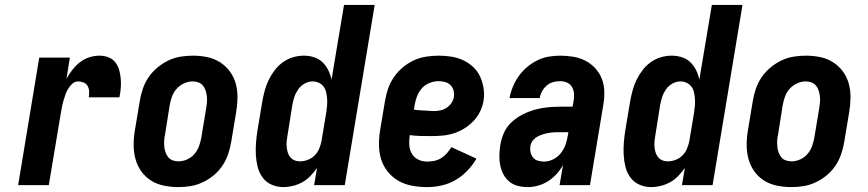

<svg xmlns="http://www.w3.org/2000/svg" viewBox="-20 -755 3540 783"><path d="M54 0 140 -520H265L251 -434Q262 -453 275.5 -470.5Q289 -488 306.5 -501.5Q324 -515 344.5 -521.5Q365 -528 386 -528Q405 -528 422 -521.5Q439 -515 450 -501Q461 -487 466 -469.5Q471 -452 472.5 -433.5Q474 -415 472.5 -396Q471 -377 467 -358H342Q344 -370 343.5 -382Q343 -394 337.5 -404Q332 -414 321 -418.5Q310 -423 298 -423Q286 -423 275.5 -414Q265 -405 258.5 -394Q252 -383 247.5 -371Q243 -359 239.5 -347Q236 -335 233.5 -323Q231 -311 229 -299L179 0Z M707 8Q677 8 648 2Q619 -4 595.5 -19Q572 -34 556 -56.5Q540 -79 532.5 -106.5Q525 -134 525 -164Q525 -194 530 -223L550 -343Q554 -368 562.5 -393Q571 -418 586 -440Q601 -462 622 -479.5Q643 -497 667 -508.5Q691 -520 716.5 -524Q742 -528 767 -528Q797 -528 825.5 -522Q854 -516 877.5 -501Q901 -486 917.5 -463.5Q934 -441 941.5 -413.5Q949 -386 948.5 -356Q948 -326 943 -297L923 -177Q919 -152 910.5 -127Q902 -102 887.5 -80Q873 -58 852 -40.5Q831 -23 806.5 -11.5Q782 0 757 4Q732 8 707 8ZM708 -97Q726 -97 743.5 -105Q761 -113 773 -127Q785 -141 791.5 -158.5Q798 -176 801 -194L821 -314Q823 -326 824 -338.5Q825 -351 823.5 -363Q822 -375 818.5 -386Q815 -397 807.5 -406Q800 -415 789 -419Q778 -423 765 -423Q748 -423 730.5 -415Q713 -407 700.5 -393Q688 -379 681.5 -361.5Q675 -344 672 -326L653 -206Q650 -194 649.5 -181.5Q649 -169 650 -157Q651 -145 655 -134Q659 -123 666 -114Q673 -105 684.5 -101Q696 -97 708 -97Z M1135 8Q1110 8 1087.5 -2Q1065 -12 1051 -31Q1037 -50 1031 -73.5Q1025 -97 1023.5 -122Q1022 -147 1024 -172.5Q1026 -198 1030 -223L1050 -343Q1054 -365 1060 -387Q1066 -409 1076 -429.5Q1086 -450 1100.5 -469Q1115 -488 1134 -501.5Q1153 -515 1175 -521.5Q1197 -528 1219 -528Q1241 -528 1261 -521.5Q1281 -515 1295.5 -501Q1310 -487 1319 -468.5Q1328 -450 1332 -430L1383 -735H1508L1386 0H1261L1273 -70Q1261 -53 1246 -37.5Q1231 -22 1213 -12Q1195 -2 1175 3Q1155 8 1135 8ZM1204 -97Q1219 -97 1235 -103Q1251 -109 1263 -121Q1275 -133 1281.5 -148.5Q1288 -164 1291 -179L1311 -299Q1313 -313 1314 -326.5Q1315 -340 1314 -353Q1313 -366 1310 -379Q1307 -392 1299.5 -402Q1292 -412 1280 -417.5Q1268 -423 1255 -423Q1238 -423 1222 -414Q1206 -405 1196 -390.5Q1186 -376 1180.5 -359.5Q1175 -343 1172 -326L1153 -206Q1151 -194 1149.5 -182Q1148 -170 1149 -158Q1150 -146 1153 -135Q1156 -124 1163 -115Q1170 -106 1180.5 -101.5Q1191 -97 1204 -97Z M1722 8Q1691 8 1661 2.5Q1631 -3 1606 -17Q1581 -31 1562.5 -53.5Q1544 -76 1535 -103.5Q1526 -131 1525.5 -162Q1525 -193 1530 -223L1550 -343Q1554 -368 1562.5 -393Q1571 -418 1586.5 -440.5Q1602 -463 1623 -480.5Q1644 -498 1668 -509Q1692 -520 1718 -524Q1744 -528 1769 -528Q1795 -528 1820.5 -524Q1846 -520 1868.5 -509.5Q1891 -499 1909 -482.5Q1927 -466 1937.5 -443.5Q1948 -421 1952 -395.5Q1956 -370 1952 -344Q1948 -321 1937.5 -299.5Q1927 -278 1910 -260.5Q1893 -243 1872.5 -230.5Q1852 -218 1829.5 -211Q1807 -204 1784 -202Q1761 -200 1739 -200Q1717 -200 1694.5 -200.5Q1672 -201 1651 -204Q1648 -184 1649 -164.5Q1650 -145 1659 -129Q1668 -113 1685 -104.5Q1702 -96 1722 -96Q1736 -96 1751 -99Q1766 -102 1779 -110Q1792 -118 1802.5 -130Q1813 -142 1821 -155L1923 -108Q1908 -82 1886 -59Q1864 -36 1837 -20.5Q1810 -5 1780.5 1.5Q1751 8 1722 8ZM1750 -302Q1763 -302 1776.5 -305Q1790 -308 1801.5 -315.5Q1813 -323 1821 -335Q1829 -347 1831 -360Q1833 -374 1829.5 -386.5Q1826 -399 1817 -408Q1808 -417 1795 -420.5Q1782 -424 1769 -424Q1751 -424 1732.5 -417Q1714 -410 1701 -395.5Q1688 -381 1681 -363Q1674 -345 1671 -327L1668 -308Q1678 -306 1688.5 -305.5Q1699 -305 1709 -304.5Q1719 -304 1729.5 -303Q1740 -302 1750 -302Z M2132 8Q2111 8 2091.5 3Q2072 -2 2057 -14.5Q2042 -27 2033 -44Q2024 -61 2020 -80.5Q2016 -100 2016.5 -121Q2017 -142 2020 -162Q2024 -188 2035 -213Q2046 -238 2066.5 -257Q2087 -276 2112 -288.5Q2137 -301 2162.5 -308Q2188 -315 2214 -317.5Q2240 -320 2266 -320H2315L2319 -342Q2322 -357 2321 -372Q2320 -387 2313 -399.5Q2306 -412 2293 -418Q2280 -424 2264 -424Q2250 -424 2235.5 -420Q2221 -416 2209.5 -406Q2198 -396 2190.5 -382.5Q2183 -369 2181 -355H2058Q2062 -378 2071.5 -401Q2081 -424 2095.5 -444.5Q2110 -465 2129.5 -481.5Q2149 -498 2171.5 -509Q2194 -520 2217.5 -524Q2241 -528 2264 -528Q2292 -528 2318.5 -523.5Q2345 -519 2368 -507Q2391 -495 2408.5 -475.5Q2426 -456 2435 -432Q2444 -408 2444.5 -380.5Q2445 -353 2440 -325L2386 0H2262L2276 -82Q2265 -62 2249.5 -45Q2234 -28 2215 -16Q2196 -4 2174.5 2Q2153 8 2132 8ZM2199 -96Q2218 -96 2236.5 -105.5Q2255 -115 2267.5 -131Q2280 -147 2286.5 -166Q2293 -185 2296 -204L2298 -216H2266Q2254 -216 2242 -215.5Q2230 -215 2218.5 -213Q2207 -211 2195 -207.5Q2183 -204 2172 -198Q2161 -192 2153 -182Q2145 -172 2143 -160Q2141 -147 2143.5 -134.5Q2146 -122 2154 -112.5Q2162 -103 2174 -99.5Q2186 -96 2199 -96Z M2635 8Q2610 8 2587.5 -2Q2565 -12 2551 -31Q2537 -50 2531 -73.5Q2525 -97 2523.5 -122Q2522 -147 2524 -172.5Q2526 -198 2530 -223L2550 -343Q2554 -365 2560 -387Q2566 -409 2576 -429.5Q2586 -450 2600.5 -469Q2615 -488 2634 -501.5Q2653 -515 2675 -521.5Q2697 -528 2719 -528Q2741 -528 2761 -521.5Q2781 -515 2795.5 -501Q2810 -487 2819 -468.5Q2828 -450 2832 -430L2883 -735H3008L2886 0H2761L2773 -70Q2761 -53 2746 -37.5Q2731 -22 2713 -12Q2695 -2 2675 3Q2655 8 2635 8ZM2704 -97Q2719 -97 2735 -103Q2751 -109 2763 -121Q2775 -133 2781.5 -148.5Q2788 -164 2791 -179L2811 -299Q2813 -313 2814 -326.5Q2815 -340 2814 -353Q2813 -366 2810 -379Q2807 -392 2799.5 -402Q2792 -412 2780 -417.5Q2768 -423 2755 -423Q2738 -423 2722 -414Q2706 -405 2696 -390.5Q2686 -376 2680.5 -359.5Q2675 -343 2672 -326L2653 -206Q2651 -194 2649.5 -182Q2648 -170 2649 -158Q2650 -146 2653 -135Q2656 -124 2663 -115Q2670 -106 2680.5 -101.5Q2691 -97 2704 -97Z M3207 8Q3177 8 3148 2Q3119 -4 3095.5 -19Q3072 -34 3056 -56.5Q3040 -79 3032.5 -106.5Q3025 -134 3025 -164Q3025 -194 3030 -223L3050 -343Q3054 -368 3062.5 -393Q3071 -418 3086 -440Q3101 -462 3122 -479.5Q3143 -497 3167 -508.5Q3191 -520 3216.5 -524Q3242 -528 3267 -528Q3297 -528 3325.5 -522Q3354 -516 3377.5 -501Q3401 -486 3417.5 -463.5Q3434 -441 3441.5 -413.5Q3449 -386 3448.5 -356Q3448 -326 3443 -297L3423 -177Q3419 -152 3410.5 -127Q3402 -102 3387.5 -80Q3373 -58 3352 -40.5Q3331 -23 3306.5 -11.5Q3282 0 3257 4Q3232 8 3207 8ZM3208 -97Q3226 -97 3243.5 -105Q3261 -113 3273 -127Q3285 -141 3291.5 -158.5Q3298 -176 3301 -194L3321 -314Q3323 -326 3324 -338.5Q3325 -351 3323.5 -363Q3322 -375 3318.5 -386Q3315 -397 3307.5 -406Q3300 -415 3289 -419Q3278 -423 3265 -423Q3248 -423 3230.5 -415Q3213 -407 3200.5 -393Q3188 -379 3181.5 -361.5Q3175 -344 3172 -326L3153 -206Q3150 -194 3149.5 -181.5Q3149 -169 3150 -157Q3151 -145 3155 -134Q3159 -123 3166 -114Q3173 -105 3184.5 -101Q3196 -97 3208 -97Z"/></svg>

Font: Iosevka SS04 Extrabold
Style: Italic
Weight: 800
Italic angle: -9°
Monospace: yes
Designer: Belleve Invis
Foundry: Belleve Invis
Version: Version 19.0.0; ttfautohint (v1.8.4)